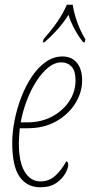

<svg xmlns="http://www.w3.org/2000/svg" viewBox="-20 -786 388 816"><path d="M151 10Q95 10 63.5 -34.5Q32 -79 32 -179Q32 -224 42 -274.5Q52 -325 70.5 -373Q89 -421 115 -460Q141 -499 174 -522.5Q207 -546 245 -546Q285 -546 307 -519Q329 -492 329 -444Q329 -393 300 -346.5Q271 -300 219 -270.5Q167 -241 98 -241H64Q63 -228 61.5 -209Q60 -190 60 -179Q60 -97 85 -56Q110 -15 152 -15Q190 -15 217.5 -41.5Q245 -68 261 -100Q270 -100 270 -86Q270 -71 257 -48Q244 -25 218 -7.5Q192 10 151 10ZM96 -266Q155 -266 201 -290.5Q247 -315 274 -355.5Q301 -396 301 -444Q301 -485 284 -503Q267 -521 241 -521Q212 -521 184.5 -498.5Q157 -476 133.5 -439Q110 -402 93 -356.5Q76 -311 68 -266ZM165 -619Q199 -658 224 -694Q249 -730 264 -766H289Q294 -732 308 -692.5Q322 -653 343 -619L340 -606H334Q314 -630 296.5 -663Q279 -696 271 -723Q254 -695 227 -664Q200 -633 168 -606H162Z"/></svg>

Font: Noto Serif ExtraCondensed Thin
Style: Italic
Weight: 100
Width: 2
Italic angle: -12°
Designer: Monotype Design Team
Foundry: Monotype Imaging Inc.
Version: Version 2.013